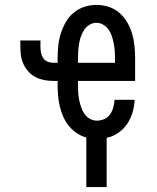

<svg xmlns="http://www.w3.org/2000/svg" viewBox="-20 -558 640 783"><path d="M332 205V3Q311 -3 292.5 -15.5Q274 -28 260.5 -45Q247 -62 238 -82Q229 -102 224 -123.5Q219 -145 217 -166.5Q215 -188 215 -210V-228H197Q178 -228 160 -231.5Q142 -235 126 -243Q110 -251 97.5 -264.5Q85 -278 77 -294Q69 -310 66 -328Q63 -346 63 -365V-393H145V-365Q145 -353 147.5 -341.5Q150 -330 156.5 -320.5Q163 -311 174 -306.5Q185 -302 197 -302H215V-320Q215 -345 217.5 -370.5Q220 -396 227.5 -420Q235 -444 247.5 -466.5Q260 -489 279.5 -505.5Q299 -522 323.5 -530Q348 -538 373 -538Q399 -538 423.5 -530Q448 -522 467 -505.5Q486 -489 499 -466.5Q512 -444 519 -420Q526 -396 528.5 -370.5Q531 -345 531 -320V-228H298V-210Q298 -195 299 -179.5Q300 -164 303 -149.5Q306 -135 311 -120.5Q316 -106 324.5 -93.5Q333 -81 346.5 -73.5Q360 -66 375 -66Q391 -66 405.5 -72.5Q420 -79 429 -92Q438 -105 442 -120Q446 -135 447 -151H529Q528 -125 520.5 -99.5Q513 -74 498.5 -52.5Q484 -31 462 -16Q440 -1 415 4V205ZM298 -302H449V-320Q449 -335 448 -350Q447 -365 444 -380Q441 -395 436.5 -409.5Q432 -424 423.5 -436.5Q415 -449 401.5 -457Q388 -465 373 -465Q358 -465 345 -457Q332 -449 323.5 -436.5Q315 -424 310 -409.5Q305 -395 302.5 -380Q300 -365 299 -350Q298 -335 298 -320Z"/></svg>

Font: Iosevka Slab Extended
Style: Regular
Weight: 400
Width: 7
Monospace: yes
Designer: Belleve Invis
Foundry: Belleve Invis
Version: Version 11.1.1; ttfautohint (v1.8.3)